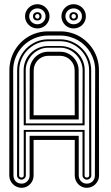

<svg xmlns="http://www.w3.org/2000/svg" viewBox="-20 -898 530 918"><path d="M453.6 -59.1Q453.6 -46.1 448.7 -35.4Q443.8 -24.7 435.7 -16.7Q427.5 -8.8 416.9 -4.4Q406.2 0 394.5 0Q382.1 0 371.7 -4.9Q361.3 -9.8 353.6 -17.9Q345.9 -26.1 341.7 -36.7Q337.4 -47.4 337.4 -59.1V-228.8H140.6V-59.1Q140.6 -47.4 136.4 -36.7Q132.1 -26.1 124.4 -17.9Q116.7 -9.8 106.3 -4.9Q95.9 0 83.5 0Q71.8 0 61.2 -4.4Q50.5 -8.8 42.4 -16.7Q34.2 -24.7 29.3 -35.4Q24.4 -46.1 24.4 -59.1L24.9 -562Q24.9 -587.6 31.4 -611.3Q37.8 -635 49.6 -655.5Q61.3 -676 77.9 -693Q94.5 -710 114.7 -722.2Q135 -734.4 158.6 -741.1Q182.1 -747.8 208 -748H270Q295.7 -747.8 319.3 -741.1Q343 -734.4 363.3 -722.2Q383.5 -710 400.1 -693Q416.7 -676 428.6 -655.5Q440.4 -635 446.8 -611.3Q453.1 -587.6 453.1 -562ZM207.8 -728Q173.6 -727.5 143.6 -714.5Q113.5 -701.4 91.2 -679.1Q68.8 -656.7 55.9 -626.6Q43 -596.4 43 -562L44.4 -59.1Q44.4 -50.3 47.4 -43.1Q50.3 -35.9 55.4 -30.8Q60.5 -25.6 67.7 -22.8Q75 -20 83.5 -20Q91.8 -20 98.8 -23.2Q105.7 -26.4 110.8 -31.7Q116 -37.1 118.8 -44.2Q121.6 -51.3 121.6 -59.1V-248.8H356.4V-59.1Q356.4 -51.3 359.3 -44.2Q362.1 -37.1 367.2 -31.7Q372.3 -26.4 379.3 -23.2Q386.2 -20 394.5 -20Q403.1 -20 410.3 -22.8Q417.5 -25.6 422.6 -30.8Q427.7 -35.9 430.7 -43.1Q433.6 -50.3 433.6 -59.1L435.1 -562Q435.1 -585.2 429.2 -606.3Q423.3 -627.4 412.6 -645.9Q401.9 -664.3 386.8 -679.3Q371.8 -694.3 353.4 -705.1Q335 -715.8 313.8 -721.8Q292.7 -727.8 270 -728ZM62 -562Q62 -591.8 73.5 -618.4Q85 -645 104.9 -665.3Q124.8 -685.5 151.4 -697.5Q178 -709.5 208 -710H270Q300 -709.5 326.7 -697.5Q353.3 -685.5 373.2 -665.3Q393.1 -645 404.5 -618.4Q416 -591.8 416 -562L416.5 -59.1Q416.5 -50.8 410 -44.9Q403.6 -39.1 394.5 -39.1Q391.1 -39.1 387.6 -40.6Q384 -42.2 381.1 -44.9Q378.2 -47.6 376.3 -51.3Q374.5 -54.9 374.5 -59.1V-267.8H103.5V-59.1Q103.5 -54.9 101.7 -51.3Q99.9 -47.6 96.9 -44.9Q94 -42.2 90.5 -40.6Q86.9 -39.1 83.5 -39.1Q74.5 -39.1 68 -44.9Q61.5 -50.8 61.5 -59.1ZM93.5 -276.9H384.5V-59.1Q384.5 -55.2 386.8 -52.1Q389.2 -49.1 394.5 -49.1Q399.2 -49.1 402.8 -51.4Q406.5 -53.7 406.5 -59.1L406 -562Q406 -589.8 395.4 -614.9Q384.8 -639.9 366.2 -658.8Q347.7 -677.7 322.9 -689.1Q298.1 -700.4 270 -700.9H208Q179.7 -700.4 155 -689.1Q130.4 -677.7 111.8 -658.8Q93.3 -639.9 82.6 -614.9Q72 -589.8 72 -562L71.5 -59.1Q71.5 -53.7 75.2 -51.4Q78.9 -49.1 83.5 -49.1Q88.9 -49.1 91.2 -52.1Q93.5 -55.2 93.5 -59.1ZM270 -678Q294.2 -677.5 315.1 -668.6Q335.9 -659.7 351.6 -644Q367.2 -628.4 376.1 -607.4Q385 -586.4 385 -562L384.5 -298.8H93.5L93 -562Q93 -586.4 101.9 -607.4Q110.8 -628.4 126.5 -644Q142.1 -659.7 163 -668.6Q183.8 -677.5 208 -678ZM103.5 -307.9H374.5L375 -562Q375 -583 366.6 -602.4Q358.2 -621.8 343.9 -636.6Q329.6 -651.4 310.5 -660.4Q291.5 -669.4 270 -669.9H208Q186.5 -669.4 167.5 -660.4Q148.4 -651.4 134.2 -636.6Q119.9 -621.8 111.5 -602.4Q103 -583 103 -562ZM270 -650.6Q288.1 -650.1 303.7 -642.9Q319.3 -635.7 330.9 -623.7Q342.5 -611.6 349.2 -595.7Q356 -579.8 356 -562L356.4 -326.9H121.6L122.1 -562Q122.1 -579.8 128.8 -595.7Q135.5 -611.6 147.1 -623.7Q158.7 -635.7 174.3 -642.9Q189.9 -650.1 208 -650.6ZM140.6 -346.9H337.4L336.9 -562Q336.9 -575.9 331.7 -588.4Q326.4 -600.8 317.4 -610.1Q308.3 -619.4 296.1 -625Q283.9 -630.6 270 -631.1H208Q194.1 -630.6 181.9 -625Q169.7 -619.4 160.6 -610.1Q151.6 -600.8 146.4 -588.4Q141.1 -575.9 141.1 -562ZM390.6 -820.1Q390.6 -807.6 386 -797Q381.3 -786.4 373.3 -778.6Q365.2 -770.8 354.5 -766.4Q343.8 -762 331.8 -762Q319.8 -762 309.2 -766.5Q298.6 -771 290.8 -778.9Q283 -786.9 278.3 -797.4Q273.7 -807.9 273.7 -820.1Q273.7 -832 278.3 -842.5Q283 -853 290.8 -861Q298.6 -868.9 309.2 -873.4Q319.8 -877.9 331.8 -877.9Q343.8 -877.9 354.5 -873.5Q365.2 -869.1 373.3 -861.3Q381.3 -853.5 386 -843Q390.6 -832.5 390.6 -820.1ZM216.8 -820.1Q216.8 -807.9 212.2 -797.4Q207.5 -786.9 199.7 -778.9Q191.9 -771 181.3 -766.5Q170.7 -762 158.7 -762Q146.7 -762 136 -766.5Q125.2 -771 117.2 -778.9Q109.1 -786.9 104.4 -797.4Q99.6 -807.9 99.6 -820.1Q99.6 -832 104.4 -842.5Q109.1 -853 117.2 -861Q125.2 -868.9 136 -873.4Q146.7 -877.9 158.7 -877.9Q170.7 -877.9 181.3 -873.4Q191.9 -868.9 199.7 -861Q207.5 -853 212.2 -842.5Q216.8 -832 216.8 -820.1ZM371.8 -820.1Q371.8 -828.6 368.7 -835.6Q365.5 -842.5 360 -847.5Q354.5 -852.5 347.3 -855.2Q340.1 -857.9 331.8 -857.9Q324 -857.9 316.9 -855.1Q309.8 -852.3 304.4 -847.3Q299.1 -842.3 295.9 -835.3Q292.7 -828.4 292.7 -820.1Q292.7 -811.8 295.9 -804.8Q299.1 -797.9 304.4 -792.7Q309.8 -787.6 316.9 -784.8Q324 -782 331.8 -782Q340.1 -782 347.3 -784.7Q354.5 -787.4 360 -792.4Q365.5 -797.4 368.7 -804.3Q371.8 -811.3 371.8 -820.1ZM197.8 -820.1Q197.8 -828.4 194.6 -835.3Q191.4 -842.3 186 -847.3Q180.7 -852.3 173.6 -855.1Q166.5 -857.9 158.7 -857.9Q150.9 -857.9 143.8 -855.1Q136.7 -852.3 131.3 -847.3Q126 -842.3 122.8 -835.3Q119.6 -828.4 119.6 -820.1Q119.6 -811.8 122.8 -804.8Q126 -797.9 131.3 -792.7Q136.7 -787.6 143.8 -784.8Q150.9 -782 158.7 -782Q166.5 -782 173.6 -784.8Q180.7 -787.6 186 -792.7Q191.4 -797.9 194.6 -804.8Q197.8 -811.8 197.8 -820.1ZM352.8 -820.1Q352.8 -810.1 346.8 -805.1Q340.8 -800 331.8 -800Q322.8 -800 317.3 -805.4Q311.8 -810.8 311.8 -820.1Q311.8 -829.1 317.3 -834.5Q322.8 -839.8 331.8 -839.8Q340.8 -839.8 346.8 -834.8Q352.8 -829.8 352.8 -820.1ZM178.7 -820.1Q178.7 -810.8 173.2 -805.4Q167.7 -800 158.7 -800Q149.7 -800 143.7 -805.1Q137.7 -810.1 137.7 -820.1Q137.7 -829.8 143.7 -834.8Q149.7 -839.8 158.7 -839.8Q167.7 -839.8 173.2 -834.5Q178.7 -829.1 178.7 -820.1ZM342.8 -820.1Q342.8 -825.2 339.8 -828.1Q336.9 -831.1 331.8 -831.1Q327.1 -831.1 324.5 -827.8Q321.8 -824.5 321.8 -820.1Q321.8 -815.4 324.5 -812.1Q327.1 -808.8 331.8 -808.8Q336.9 -808.8 339.8 -811.8Q342.8 -814.7 342.8 -820.1ZM168.7 -820.1Q168.7 -824.5 166 -827.8Q163.3 -831.1 158.7 -831.1Q154.3 -831.1 151 -827.4Q147.7 -823.7 147.7 -820.1Q147.7 -816.2 151 -812.5Q154.3 -808.8 158.7 -808.8Q163.3 -808.8 166 -812.1Q168.7 -815.4 168.7 -820.1Z"/></svg>

Font: TafelwerkOT
Style: Regular
Weight: 400
Designer: Peter Wiegel
Foundry: Peter Wiegel, based on an original design named Oxford by Christine Lord, 1969
Version: Version 1.000